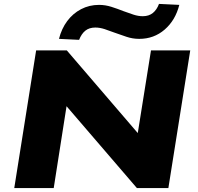

<svg xmlns="http://www.w3.org/2000/svg" viewBox="-20 -963 1014 983"><path d="M53 0 165 -705H322L698 -267H683L753 -705H954L842 0H681L308 -434H323L255 0ZM385 -759 282 -764Q295 -816 324 -855Q353 -894 395 -916Q437 -938 487 -938Q519 -938 550.5 -928Q582 -918 612 -906Q639 -896 663.5 -888Q688 -880 711 -880Q742 -880 762.5 -896.5Q783 -913 794 -943L898 -938Q878 -859 823 -811.5Q768 -764 693 -764Q659 -764 628 -774.5Q597 -785 566 -796Q540 -806 515.5 -814Q491 -822 468 -822Q437 -822 417 -806Q397 -790 385 -759Z"/></svg>

Font: Nunito Sans 10pt Expanded Black
Style: Italic
Weight: 900
Width: 7
Italic angle: -9°
Designer: Vernon Adams
Foundry: Vernon Adams
Version: Version 3.101;gftools[0.9.27]